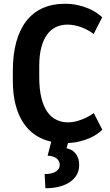

<svg xmlns="http://www.w3.org/2000/svg" viewBox="-20 -741 580 1008"><path d="M517.1 -60.1Q507.8 -50.3 491.7 -38.8Q475.6 -27.3 452.9 -17.1Q430.2 -6.8 401.4 0.7Q372.6 8.3 337.4 9.8L329.1 37.1Q340.8 39.6 352.5 45.2Q364.3 50.8 373.8 61.3Q383.3 71.8 389.4 87.4Q395.5 103 395.5 125.5Q395.5 157.7 380.4 180.9Q365.2 204.1 340.3 219Q315.4 233.9 283.4 240.7Q251.5 247.6 218.3 247.1L214.4 172.9Q226.6 172.9 240.5 170.9Q254.4 168.9 266.1 163.6Q277.8 158.2 285.6 148.7Q293.5 139.2 293.5 124Q293.5 115.2 290 107.2Q286.6 99.1 279.3 92.5Q272 85.9 259.8 81.5Q247.6 77.1 230 76.2L249 2.9Q202.6 -7.3 165.5 -32.2Q128.4 -57.1 102.1 -96.9Q75.7 -136.7 61.5 -191.9Q47.4 -247.1 47.4 -317.4V-368.7Q47.4 -455.6 65.7 -521.5Q84 -587.4 119.1 -631.8Q154.3 -676.3 204.8 -698.7Q255.4 -721.2 319.8 -721.2Q358.4 -721.2 389.6 -713.9Q420.9 -706.5 445.6 -696Q470.2 -685.5 487.8 -673.1Q505.4 -660.6 516.6 -650.4L471.7 -562.5Q459 -572.3 442.9 -581.3Q426.8 -590.3 408.9 -597.2Q391.1 -604 371.8 -607.9Q352.5 -611.8 334.5 -611.8Q302.2 -611.8 274.9 -599.4Q247.6 -586.9 227.8 -560.3Q208 -533.7 197 -492.4Q186 -451.2 186 -393.6V-336.9Q186 -273.4 197 -228.3Q208 -183.1 228 -154.3Q248 -125.5 276.1 -112.1Q304.2 -98.6 337.9 -98.6Q355.5 -98.6 374 -102.8Q392.6 -106.9 410.2 -113.8Q427.7 -120.6 443.6 -129.2Q459.5 -137.7 472.2 -147.5Z"/></svg>

Font: Ufes Sans
Style: Bold
Weight: 700
Designer: Ricardo Esteves & Filipe Motta
Foundry: ProDesignUfes - Ricardo Esteves, Filipe Motta (This is a derivative work, based on Roboto family, by Christian Robertson
Version: Version 2.0